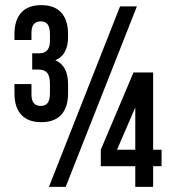

<svg xmlns="http://www.w3.org/2000/svg" viewBox="-20 -725 667 745"><path d="M173.8 -365.2V-398.9Q173.8 -429.7 163.1 -442.4Q152.3 -455.1 128.9 -455.1H105V-518.1H131.8Q173.8 -518.1 173.8 -565.9V-590.8Q173.8 -619.1 164.8 -630.6Q155.8 -642.1 138.2 -642.1Q102.1 -642.1 102.1 -598.1V-569.8H36.1V-592.8Q36.1 -647 62.5 -676Q88.9 -705.1 140.1 -705.1Q191.4 -705.1 217.8 -676Q244.1 -647 244.1 -592.8V-582Q244.1 -511.7 194.8 -491.2Q244.1 -470.2 244.1 -397.9V-362.8Q244.1 -308.6 217.8 -279.8Q191.4 -251 140.1 -251Q88.9 -251 62.5 -279.8Q36.1 -308.6 36.1 -362.8V-398.9H102.1V-357.9Q102.1 -314 138.2 -314Q155.8 -314 164.8 -325.4Q173.8 -336.9 173.8 -365.2ZM169.9 0 445.8 -700.2H511.2L234.9 0ZM371.1 -80.1V-144L498 -443.8H574.2V-144H606.9V-80.1H574.2V0H504.9V-80.1ZM434.1 -144H504.9V-308.1Z"/></svg>

Font: VL Bebas Neue Bold
Style: Regular
Weight: 700
Designer: Ryoichi Tsunekawa
Foundry: Ryoichi Tsunekawa
Version: Version 1.300